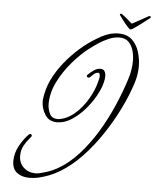

<svg xmlns="http://www.w3.org/2000/svg" viewBox="-55 -767 711 878"><g transform="rotate(5 301.0 -328.5)"><path d="M591 -719Q595 -721 596 -721Q600 -721 601.5 -717.5Q603 -714 600 -712Q594 -708 581.5 -698Q569 -688 555 -677.5Q541 -667 529.5 -659.5Q518 -652 514 -652Q510 -652 498 -665.5Q486 -679 475.5 -693.5Q465 -708 462 -712Q460 -714 460 -715Q460 -720 465 -720Q468 -720 469 -719Q489 -705 500 -694.5Q511 -684 518 -679Q524 -682 538.5 -690Q553 -698 568.5 -706.5Q584 -715 591 -719ZM112 64Q78 64 55.5 47Q33 30 33 -7Q33 -42 51.5 -76Q70 -110 93 -133Q96 -136 99 -136Q107 -136 107 -128Q107 -125 95.5 -112Q84 -99 73 -79Q62 -59 62 -33Q62 0 84 20.5Q106 41 138 41Q143 41 148 40.5Q153 40 157 39Q177 34 195.5 28Q214 22 232 12Q286 -17 331.5 -67Q377 -117 413.5 -177.5Q450 -238 477.5 -301.5Q505 -365 523 -422Q538 -466 538 -511Q538 -534 531.5 -557Q525 -580 510 -595.5Q495 -611 467 -611Q444 -611 419 -600.5Q394 -590 371 -574.5Q348 -559 330 -545Q293 -516 256.5 -473Q220 -430 195.5 -380.5Q171 -331 171 -280Q171 -258 181 -236.5Q191 -215 217 -215H223Q263 -221 297 -251Q331 -281 354.5 -321.5Q378 -362 387 -398Q389 -406 391 -413.5Q393 -421 393 -428Q393 -430 391.5 -436Q390 -442 385 -442Q372 -442 360 -429Q348 -416 343 -416Q334 -416 334 -424Q334 -426 337 -429Q348 -440 363 -450.5Q378 -461 393 -461Q407 -461 412.5 -451.5Q418 -442 418 -429Q418 -422 417 -414.5Q416 -407 414 -400Q407 -371 387.5 -336.5Q368 -302 340.5 -271Q313 -240 281 -220Q249 -200 216 -200Q179 -200 161 -229Q143 -258 143 -291Q143 -299 144.5 -306.5Q146 -314 147 -322Q156 -368 180.5 -411Q205 -454 238.5 -491.5Q272 -529 307 -557Q338 -582 379.5 -605.5Q421 -629 462 -629Q501 -629 524 -607.5Q547 -586 557 -553Q567 -520 567 -487Q567 -449 555 -411Q537 -354 506.5 -291.5Q476 -229 436 -169Q396 -109 349 -59.5Q302 -10 250 21Q227 35 202.5 44.5Q178 54 152 60Q142 62 132 63Q122 64 112 64Z"/></g></svg>

Font: Sassy Frass
Style: Regular
Weight: 400
Designer: Robert E. Leuschke
Foundry: Robert E. Leuschke
Version: Version 1.010; ttfautohint (v1.8.3)